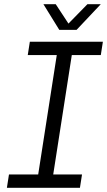

<svg xmlns="http://www.w3.org/2000/svg" viewBox="-20 -900 513 920"><path d="M13 0 23 -64H163L252 -636H113L123 -700H473L463 -636H324L235 -64H373L363 0ZM264 -757 188 -880H247L308 -787L399 -880H463L347 -757Z"/></svg>

Font: MuseoModerno Thin Light
Style: Italic
Weight: 300
Italic angle: -9°
Version: Version 1.003